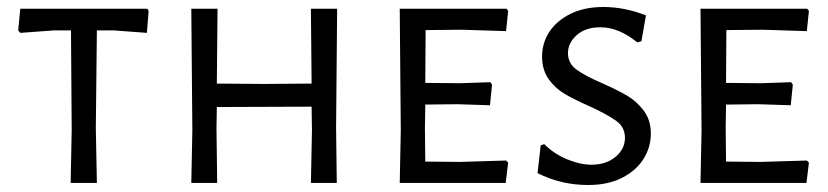

<svg xmlns="http://www.w3.org/2000/svg" viewBox="-20 -523 2368 549"><path d="M400 -429 405 -492 401 -498H38L32 -436L38 -429L133 -436H183L185 -150L182 0H257L254 -156L257 -436H307Z M943 0 941 -156 944 -498H869L871 -284L735 -283L600 -284L602 -498H527L530 -150L527 0H601L599 -156L600 -217L871 -218L872 -150L869 0Z M1433 -58 1427 -64 1294 -60 1196 -61 1195 -156 1196 -224 1289 -225 1381 -222 1387 -281 1382 -288 1295 -285 1196 -286 1197 -437 1301 -438 1427 -434 1433 -492 1428 -498H1123L1126 -150L1123 0H1426Z M1827 -479C1786.3 -495 1745.7 -503 1705 -503C1669.7 -503 1638.8 -496.7 1612.5 -484C1586.2 -471.3 1565.8 -454.3 1551.5 -433C1537.2 -411.7 1530 -387.7 1530 -361C1530 -335.7 1536.3 -314.2 1549 -296.5C1561.7 -278.8 1577.2 -264.7 1595.5 -254C1613.8 -243.3 1637.3 -231.7 1666 -219C1700.7 -203 1726.2 -189 1742.5 -177C1758.8 -165 1767 -149 1767 -129C1767 -107.7 1758 -89.5 1740 -74.5C1722 -59.5 1699 -52 1671 -52C1649.7 -52 1626.5 -57.2 1601.5 -67.5C1576.5 -77.8 1554.7 -92.3 1536 -111L1526 -107L1517 -28C1561.7 -5.3 1610 6 1662 6C1699.3 6 1731.5 -0.8 1758.5 -14.5C1785.5 -28.2 1806 -46.2 1820 -68.5C1834 -90.8 1841 -115 1841 -141C1841 -166.3 1834.5 -187.8 1821.5 -205.5C1808.5 -223.2 1793.2 -237.3 1775.5 -248C1757.8 -258.7 1734 -270.7 1704 -284C1670 -298.7 1644.8 -312 1628.5 -324C1612.2 -336 1604 -351.7 1604 -371C1604 -390.3 1612.3 -407.5 1629 -422.5C1645.7 -437.5 1668.3 -445 1697 -445C1731.7 -445 1766.7 -430.7 1802 -402L1814 -405Z M2293 -58 2287 -64 2154 -60 2056 -61 2055 -156 2056 -224 2149 -225 2241 -222 2247 -281 2242 -288 2155 -285 2056 -286 2057 -437 2161 -438 2287 -434 2293 -492 2288 -498H1983L1986 -150L1983 0H2286Z"/></svg>

Font: Alegreya Sans SC
Style: Regular
Weight: 400
Designer: Juan Pablo del Peral
Foundry: Huerta Tipografica
Version: Version 1.000;PS 001.000;hotconv 1.0.70;makeotf.lib2.5.58329